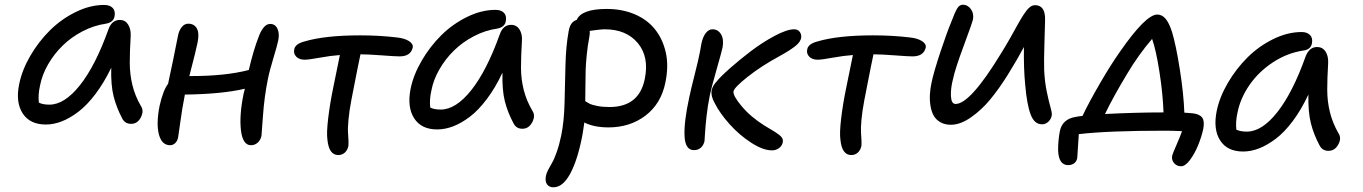

<svg xmlns="http://www.w3.org/2000/svg" viewBox="-20 -588 5823 820"><path d="M175.8 -56.2Q107.4 -56.2 76.7 -104Q45.9 -151.9 62 -229Q74.2 -289.1 109.6 -349.9Q145 -410.6 193.4 -458.5Q241.7 -506.3 303.2 -536.6Q364.7 -566.9 424.8 -566.9Q448.7 -566.9 461.2 -554.2Q473.6 -541.5 469.2 -518.1Q464.8 -492.7 432.1 -486.8Q380.9 -479.5 332.5 -454.3Q284.2 -429.2 247.6 -393.3Q210.9 -357.4 185.3 -313Q159.7 -268.6 150.9 -222.2Q142.1 -183.6 146 -149.9Q161.6 -141.1 190.9 -141.1Q255.4 -141.1 321.3 -223.9Q387.2 -306.6 442.9 -461.9Q457 -502.9 492.2 -502.9Q514.6 -502.9 527.1 -483.4Q539.6 -463.9 538.1 -433.1Q534.2 -369.1 534.2 -320.1Q534.2 -271 545.4 -224.9Q556.6 -178.7 582 -134.8Q595.7 -114.3 581.5 -86.7Q567.4 -59.1 540 -59.1Q513.7 -59.1 502 -82Q477.1 -129.4 465.1 -177Q453.1 -224.6 455.1 -298.8Q424.3 -234.9 387.9 -186.8Q351.6 -138.7 314.9 -110.8Q278.3 -83 243.7 -69.6Q209 -56.2 175.8 -56.2Z M706.5 32.2Q670.9 32.2 658.7 -13.7Q646.5 -59.6 661.6 -136.2Q676.8 -203.1 697.8 -230Q720.2 -333 739.7 -433.1Q744.1 -457.5 756.1 -472.2Q768.1 -486.8 783.7 -486.8Q809.6 -486.8 820.8 -466.3Q832 -445.8 823.7 -405.8Q818.4 -377.4 788.6 -263.2H797.9Q943.8 -263.2 1042.5 -289.1Q1064 -378.9 1084.5 -430.2Q1092.8 -454.1 1105.5 -470Q1118.2 -485.8 1133.8 -485.8Q1155.3 -485.8 1164.8 -465.6Q1174.3 -445.3 1168.5 -416Q1164.6 -396 1147.5 -339.6Q1130.4 -283.2 1123.5 -247.1Q1108.9 -175.3 1103 -92.3Q1097.2 -9.3 1096.7 -7.8Q1092.8 10.3 1080.6 21.2Q1068.4 32.2 1051.8 32.2Q1016.6 32.2 1009 -31.7Q1001.5 -95.7 1020.5 -188Q1021.5 -191.4 1023.2 -198.5Q1024.9 -205.6 1025.9 -209Q926.8 -186 769.5 -184.1Q767.6 -176.3 767.6 -172.9Q758.3 -127.4 750.2 -67.4Q742.2 -7.3 740.7 -1Q737.8 13.7 728.5 22.9Q719.2 32.2 706.5 32.2Z M1424.8 74.2Q1384.8 74.2 1378.4 8.8Q1374 -19.5 1381.6 -82.8Q1389.2 -146 1402.8 -211.9Q1423.8 -313 1431.6 -353Q1391.6 -350.1 1345.2 -341.6Q1298.8 -333 1280.8 -333Q1257.8 -333 1245.1 -346.2Q1232.4 -359.4 1236.8 -377.9Q1241.2 -400.9 1280.8 -411.1Q1368.2 -437 1518.6 -437Q1600.6 -437 1673.8 -428.2Q1707.5 -424.8 1726.6 -412.6Q1745.6 -400.4 1742.7 -384.8Q1733.9 -347.2 1686.5 -347.2Q1668 -347.2 1609.9 -351.6Q1551.8 -356 1519.5 -356Q1514.6 -333.5 1508.1 -300.8Q1501.5 -268.1 1493.2 -225.3Q1484.9 -182.6 1480.5 -160.2Q1471.7 -114.3 1468.3 -76.9Q1464.8 -39.6 1466.3 -22.2Q1467.8 -4.9 1468.3 12.7Q1468.8 30.3 1467.8 36.1Q1463.9 53.7 1452.4 64Q1440.9 74.2 1424.8 74.2Z M1847.2 -35.2Q1779.3 -35.2 1748.8 -82.8Q1718.3 -130.4 1733.4 -208Q1745.6 -268.1 1781 -328.9Q1816.4 -389.6 1864.7 -437.5Q1913.1 -485.4 1974.6 -515.6Q2036.1 -545.9 2096.2 -545.9Q2120.1 -545.9 2132.3 -533.2Q2144.5 -520.5 2140.1 -497.1Q2135.7 -471.7 2103 -465.8Q2051.8 -458.5 2003.7 -433.3Q1955.6 -408.2 1918.9 -372.3Q1882.3 -336.4 1856.7 -292Q1831.1 -247.6 1822.3 -201.2Q1813.5 -162.6 1817.4 -128.9Q1833 -120.1 1862.3 -120.1Q1926.8 -120.1 1992.7 -202.9Q2058.6 -285.6 2114.3 -440.9Q2128.4 -481.9 2163.1 -481.9Q2186 -481.9 2198.7 -462.2Q2211.4 -442.4 2209 -412.1Q2205.1 -348.1 2205.1 -299.1Q2205.1 -250 2216.8 -203.9Q2228.5 -157.7 2254.4 -113.8Q2267.6 -93.3 2252.9 -65.7Q2238.3 -38.1 2210.9 -38.1Q2185.1 -38.1 2173.3 -61Q2147.9 -108.4 2136 -156Q2124 -203.6 2126 -277.8Q2095.7 -213.4 2059.3 -165Q2022.9 -116.7 1986.3 -89.1Q1949.7 -61.5 1915 -48.3Q1880.4 -35.2 1847.2 -35.2Z M2343.8 211.9Q2325.2 211.9 2316.2 199.2Q2307.1 186.5 2311.5 163.1Q2314 150.9 2321.8 136Q2329.6 121.1 2338.1 106.7Q2346.7 92.3 2357.7 61.3Q2368.7 30.3 2377 -9.8Q2389.2 -69.8 2391.1 -148.9Q2393.1 -228 2395 -309.8Q2397 -391.6 2408.7 -455.1Q2415.5 -495.1 2442.9 -502.9Q2463.4 -549.8 2570.8 -549.8Q2637.2 -549.8 2690.7 -527.1Q2744.1 -504.4 2777.3 -462.9Q2810.5 -421.4 2823.5 -363.8Q2836.4 -306.2 2821.8 -235.8Q2803.7 -145.5 2737.3 -94.7Q2670.9 -43.9 2578.6 -43.9Q2516.6 -43.9 2475.6 -64.9Q2467.8 -10.7 2465.8 -2.9Q2445.8 98.1 2414.6 155Q2383.3 211.9 2343.8 211.9ZM2496.6 -428.2Q2489.7 -392.6 2485.8 -353Q2481.9 -313.5 2481.2 -288.3Q2480.5 -263.2 2480.2 -218.3Q2480 -173.3 2479.5 -155.8Q2492.2 -147.9 2499.5 -144.3Q2506.8 -140.6 2529.8 -135.7Q2552.7 -130.9 2582.5 -130.9Q2710.4 -130.9 2733.9 -252Q2752.9 -345.2 2703.9 -404.1Q2654.8 -462.9 2562.5 -462.9Q2550.3 -462.9 2525.9 -459.7Q2501.5 -456.5 2498.5 -456.1Q2500 -444.3 2496.6 -428.2Z M3276.9 54.2Q3238.8 54.2 3188.5 21.7Q3138.2 -10.7 3096.4 -57.1Q3054.7 -103.5 3032.7 -147Q3015.1 -177.2 3019.5 -203.1Q3024.4 -222.7 3039.6 -238.8Q3055.7 -259.3 3096.9 -295.9Q3138.2 -332.5 3187.7 -370.1Q3237.3 -407.7 3289.3 -435.3Q3341.3 -462.9 3371.6 -462.9Q3387.2 -462.9 3395 -452.6Q3402.8 -442.4 3401.9 -429.2Q3400.4 -409.7 3376.5 -390.9Q3352.5 -372.1 3312.5 -350.1Q3231.4 -306.2 3173.8 -260.5Q3116.2 -214.8 3112.8 -198.2Q3108.9 -180.7 3147.2 -134.8Q3185.5 -88.9 3244.6 -51.8Q3252.4 -46.9 3267.1 -38.3Q3281.7 -29.8 3289.8 -24.7Q3297.9 -19.5 3307.1 -12.5Q3316.4 -5.4 3320.3 1.2Q3324.2 7.8 3323.7 15.1Q3322.3 32.2 3308.8 43.2Q3295.4 54.2 3276.9 54.2ZM2943.8 53.2Q2906.7 53.2 2903.6 -6.1Q2900.4 -65.4 2923.8 -172.9Q2929.7 -201.7 2946.5 -268.1Q2963.4 -334.5 2969.7 -368.2L2975.6 -401.9Q2981.9 -431.2 2994.4 -447Q3006.8 -462.9 3022.5 -462.9Q3046.4 -462.9 3059.3 -441.7Q3072.3 -420.4 3065.9 -384.8Q3060.5 -361.3 3039.3 -287.1Q3018.1 -212.9 3011.7 -182.1Q3002.4 -136.2 2997.6 -92.3Q2992.7 -48.3 2991 -18.6Q2989.3 11.2 2988.8 15.1Q2984.4 33.2 2972.7 43.2Q2960.9 53.2 2943.8 53.2Z M3615.7 74.2Q3575.7 74.2 3569.3 8.8Q3564.9 -19.5 3572.5 -82.8Q3580.1 -146 3593.8 -211.9Q3614.7 -313 3622.6 -353Q3582.5 -350.1 3536.1 -341.6Q3489.7 -333 3471.7 -333Q3448.7 -333 3436 -346.2Q3423.3 -359.4 3427.7 -377.9Q3432.1 -400.9 3471.7 -411.1Q3559.1 -437 3709.5 -437Q3791.5 -437 3864.7 -428.2Q3898.4 -424.8 3917.5 -412.6Q3936.5 -400.4 3933.6 -384.8Q3924.8 -347.2 3877.4 -347.2Q3858.9 -347.2 3800.8 -351.6Q3742.7 -356 3710.4 -356Q3705.6 -333.5 3699 -300.8Q3692.4 -268.1 3684.1 -225.3Q3675.8 -182.6 3671.4 -160.2Q3662.6 -114.3 3659.2 -76.9Q3655.8 -39.6 3657.2 -22.2Q3658.7 -4.9 3659.2 12.7Q3659.7 30.3 3658.7 36.1Q3654.8 53.7 3643.3 64Q3631.8 74.2 3615.7 74.2Z M4041 -55.2Q4015.1 -55.2 3996.3 -65.9Q3977.5 -76.7 3967.8 -94Q3958 -111.3 3954.1 -135Q3950.2 -158.7 3951.4 -182.9Q3952.6 -207 3958 -232.9Q3967.3 -278.8 3996.1 -365.5Q4024.9 -452.1 4043.5 -496.1Q4058.1 -535.6 4067.9 -551.8Q4077.6 -567.9 4092.3 -567.9Q4112.8 -567.9 4126.5 -549.1Q4140.1 -530.3 4135.3 -504.9Q4131.8 -488.8 4095.7 -391.8Q4059.6 -294.9 4050.3 -251Q4039.6 -210.4 4041.3 -177.2Q4043 -144 4061 -144Q4123.5 -144 4253.4 -356.9Q4272.5 -387.2 4293 -423.3Q4313.5 -459.5 4325.9 -482.2Q4338.4 -504.9 4351.8 -525.6Q4365.2 -546.4 4376.7 -556.2Q4388.2 -565.9 4400.4 -565.9Q4444.8 -565.9 4443.4 -502.9Q4443.4 -487.8 4440.7 -407Q4438 -326.2 4439.5 -288.1Q4441.9 -237.8 4450.7 -196Q4459.5 -154.3 4466.1 -131.3Q4472.7 -108.4 4472.2 -98.1Q4470.7 -81.5 4458.5 -69.3Q4446.3 -57.1 4430.2 -57.1Q4397.5 -57.1 4381.6 -99.4Q4365.7 -141.6 4358.4 -226.1Q4351.6 -294.9 4353 -387.2Q4326.7 -337.4 4283.2 -267.1Q4246.1 -208 4209 -163.1Q4171.9 -118.2 4126.7 -86.7Q4081.5 -55.2 4041 -55.2Z M5024.4 122.1Q5005.4 122.1 4993.9 108.2Q4982.4 94.2 4986.3 76.2Q4988.3 67.9 5004.2 31.7Q5020 -4.4 5028.3 -27.8Q4990.2 -29.8 4958 -29.8Q4710.9 -29.8 4587.4 -15.1Q4585.4 5.9 4583.7 41Q4582 76.2 4581.1 82Q4580.6 98.1 4569.6 107.7Q4558.6 117.2 4542 117.2Q4501 117.2 4499 53.2Q4499 10.7 4506.3 -26.9Q4516.6 -80.1 4575.2 -88.9Q4584.5 -91.3 4603 -92.8Q4632.3 -153.8 4678 -232.4Q4723.6 -311 4763.2 -367.2Q4873.5 -525.9 4922.4 -525.9Q4942.4 -525.9 4957.5 -508.5Q4972.7 -491.2 4985.4 -452.1Q5002.4 -396 5018.8 -292Q5035.2 -188 5038.1 -106.9Q5043.9 -106.4 5056.4 -105.5Q5068.8 -104.5 5075.2 -104Q5104.5 -100.1 5114.7 -85.2Q5125 -70.3 5119.1 -38.1Q5111.8 -3.9 5096.9 32.5Q5082 68.8 5062 95.5Q5042 122.1 5024.4 122.1ZM4793.9 -272.9Q4733.9 -173.3 4699.2 -101.1Q4832.5 -107.9 4949.2 -107.9Q4946.3 -189 4931.6 -282.2Q4917 -375.5 4900.4 -421.9Q4841.8 -353.5 4793.9 -272.9Z M5289.1 59.1Q5221.2 59.1 5190.9 11.5Q5160.6 -36.1 5176.3 -113.8Q5188.5 -173.3 5223.9 -233.9Q5259.3 -294.4 5307.6 -342.5Q5356 -390.6 5417.5 -420.9Q5479 -451.2 5539.1 -451.2Q5562.5 -451.2 5575 -438.2Q5587.4 -425.3 5583 -402.8Q5578.6 -376.5 5545.9 -372.1Q5477.5 -361.8 5416.5 -321.8Q5355.5 -281.7 5316.4 -225.1Q5277.3 -168.5 5265.1 -106.9Q5256.3 -67.4 5260.3 -34.2Q5277.3 -25.9 5305.2 -25.9Q5369.6 -25.9 5435.3 -109.1Q5501 -192.4 5556.2 -347.2Q5571.8 -387.2 5605 -387.2Q5628.4 -387.2 5641.1 -367.9Q5653.8 -348.6 5652.3 -317.9Q5648.4 -253.4 5648.4 -204.6Q5648.4 -155.8 5659.7 -109.6Q5670.9 -63.5 5696.3 -19Q5710.4 1.5 5695.8 28.8Q5681.2 56.2 5653.3 56.2Q5628.4 56.2 5616.2 34.2Q5590.8 -13.2 5578.6 -61.3Q5566.4 -109.4 5567.9 -184.1Q5537.6 -119.6 5501.5 -71.3Q5465.3 -22.9 5428.7 4.6Q5392.1 32.2 5357.4 45.7Q5322.8 59.1 5289.1 59.1Z"/></svg>

Font: Shantell Sans Bouncy
Style: Italic
Weight: 400
Italic angle: -11.31°
Designer: Stephen Nixon, Anya Danilova, Shantell Martin
Foundry: Arrow Type
Version: Version 1.006;[9816181b4]